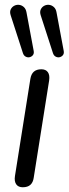

<svg xmlns="http://www.w3.org/2000/svg" viewBox="-20 -787 291 814"><path d="M76.4 6.9Q57.5 6.9 48.7 -5.7Q40 -18.3 43.4 -40.6L108.8 -453Q112.2 -473.4 123.8 -483.4Q135.5 -493.3 155.3 -493.3Q174.3 -493.3 183 -480.9Q191.7 -468.5 188.3 -445.7L122.9 -33.3Q120.1 -13.5 108.7 -3.3Q97.3 6.9 76.4 6.9ZM204.4 -562.1 152.8 -721.5Q147.9 -736.2 152.6 -746.5Q157.2 -756.8 166.7 -762.1Q176.3 -767.5 187.5 -766.5Q198.7 -765.5 208 -757.4Q217.4 -749.3 219.8 -733.6L250.2 -570.8Q252.1 -560.1 246.8 -553.3Q241.4 -546.5 232.9 -544.5Q224.4 -542.5 216.1 -546.9Q207.8 -551.3 204.4 -562.1ZM77.1 -562.1 25.5 -721.5Q20.6 -736.2 25.2 -746.5Q29.9 -756.8 39.4 -762.1Q48.9 -767.5 60.2 -766.5Q71.4 -765.5 80.7 -757.4Q90 -749.3 92.5 -733.6L122.9 -570.8Q124.8 -560.1 119.5 -553.3Q114.1 -546.5 105.6 -544.5Q97.1 -542.5 88.8 -546.9Q80.5 -551.3 77.1 -562.1Z"/></svg>

Font: Nunito ExtraLight
Style: Italic
Weight: 200
Italic angle: -9°
Designer: Vernon Adams
Foundry: Vernon Adams
Version: Version 3.602